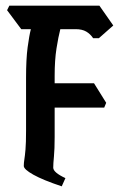

<svg xmlns="http://www.w3.org/2000/svg" viewBox="-20 -659 425 678"><path d="M198 -1Q132 -23 98 -42Q64 -61 64 -73Q64 -84 66 -96Q68 -108 70 -131Q72 -154 72 -197V-384Q72 -450 77.5 -491.5Q83 -533 89 -556H55L5 -623L13 -639H331L380 -569L329 -524H309Q299 -539 284.5 -547.5Q270 -556 247 -556H193Q186 -529 179.5 -488Q173 -447 173 -391V-365H312L355 -296L348 -279H173V-175Q173 -132 170.5 -106.5Q168 -81 168 -67Q168 -50 211 -30Z"/></svg>

Font: Jaini
Style: Regular
Weight: 400
Designer: Maithili Shingre, Girish Dalvi (Devanagari), Taresh Vohra (Latin)
Foundry: Ek Type
Version: Version 2.000; ttfautohint (v1.8.4.7-5d5b)